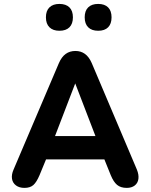

<svg xmlns="http://www.w3.org/2000/svg" viewBox="-20 -934 755 963"><path d="M48 -83.4 275.5 -617.7Q289.1 -648.9 309.7 -663.7Q330.2 -678.4 358.3 -678.4Q385.6 -678.4 406 -663.7Q426.5 -648.9 440.1 -617.7L666.6 -83.4Q677 -57.6 674.2 -36.7Q671.4 -15.8 655.9 -3.7Q640.3 8.4 615.7 8.4Q585.2 8.4 567.1 -6.8Q549.1 -22.1 535.4 -55.6L487.4 -174.5L550.4 -134.4H168.8L227.4 -174.5L178.4 -55.6Q163.5 -20.3 147.3 -5.9Q131 8.4 102.6 8.4Q76.9 8.4 60.3 -3.9Q43.6 -16.3 40.2 -37Q36.8 -57.8 48 -83.4ZM241.7 -214.4 212.4 -251.5H501.4L473 -214.4L357.3 -515.6ZM404.8 -847.2Q404.8 -879.8 422.3 -897Q439.9 -914.3 472.4 -914.3Q504.9 -914.3 522.2 -897Q539.5 -879.7 539.5 -847.1Q539.5 -814.5 522.3 -797.1Q505 -779.7 472.6 -779.7Q439.9 -779.7 422.3 -797.2Q404.8 -814.7 404.8 -847.2ZM210.3 -847.2Q210.3 -879.8 228 -897Q245.8 -914.3 277.9 -914.3Q310.7 -914.3 328.2 -897Q345.7 -879.7 345.7 -847.1Q345.7 -814.5 328.3 -797.1Q310.8 -779.7 277.9 -779.7Q245.8 -779.7 228 -797.2Q210.3 -814.7 210.3 -847.2Z"/></svg>

Font: SN Pro Thin
Style: Regular
Weight: 200
Designer: Tobias Whetton
Foundry: Supernotes
Version: Version 1.003;Glyphs 3.3 (3324)